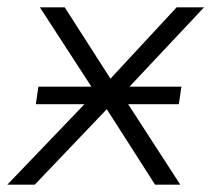

<svg xmlns="http://www.w3.org/2000/svg" viewBox="-33 -505 578 525"><path d="M-13 0 240 -264 239 -234 76 -485H144L276 -279H259L450 -485H525L291 -236L289 -264L460 0H391L251 -219L269 -217L62 0ZM65 -220 72 -268H463L456 -220Z"/></svg>

Font: Nunito Sans 12pt Light
Style: Italic
Weight: 300
Italic angle: -9°
Designer: Vernon Adams
Foundry: Vernon Adams
Version: Version 3.101;gftools[0.9.27]